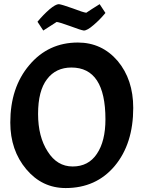

<svg xmlns="http://www.w3.org/2000/svg" viewBox="-20 -908 701 938"><path d="M360.4 -700.2Q477.5 -700.2 554.7 -610.4Q630.9 -519.5 630.9 -380.9Q630.9 -205.1 540 -96.7Q449.2 10.7 300.8 10.7Q185.5 10.7 108.4 -81.1Q30.3 -173.8 30.3 -309.6Q30.3 -480.5 123 -589.8Q215.8 -700.2 360.4 -700.2ZM495.1 -325.2Q495.1 -578.1 329.1 -578.1Q252.9 -578.1 210 -521.5Q166 -464.8 166 -351.6Q166 -240.2 212.9 -168Q258.8 -94.7 335 -94.7Q412.1 -94.7 453.1 -156.2Q495.1 -217.8 495.1 -325.2ZM466.8 -887.7Q473.6 -877 495.1 -844.7Q466.8 -810.5 436.5 -785.2Q406.2 -758.8 389.6 -758.8Q375 -760.7 323.2 -780.3Q272.5 -798.8 256.8 -800.8Q235.4 -787.1 191.4 -758.8Q183.6 -769.5 163.1 -801.8Q191.4 -835.9 221.7 -862.3Q252 -887.7 267.6 -887.7Q283.2 -885.7 335 -867.2Q385.7 -847.7 401.4 -845.7Q422.9 -860.4 466.8 -887.7Z"/></svg>

Font: Acme Polish
Style: Regular
Weight: 400
Designer: Juan Pablo del Peral
Version: Version 1.002